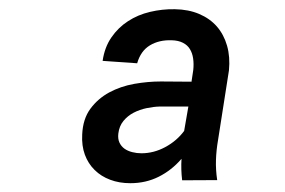

<svg xmlns="http://www.w3.org/2000/svg" viewBox="-20 -741 627 423"><path d="M381.3 -343.8Q378.4 -367.7 379.9 -391.1Q357.9 -365.7 329.6 -351.6Q301.3 -337.4 267.1 -337.4Q242.7 -337.4 222.7 -345Q202.6 -352.5 188.5 -366.5Q174.3 -380.4 167 -400.1Q159.7 -419.9 161.1 -444.8Q162.6 -479 179.2 -501.5Q195.8 -523.9 220.7 -537.4Q245.6 -550.8 275.6 -556.2Q305.7 -561.5 334.5 -561.5L401.9 -561L405.8 -586.9Q407.2 -600.1 405.5 -612.1Q403.8 -624 398.4 -632.8Q393.1 -641.6 383.1 -646.7Q373 -651.9 358.4 -652.3Q330.6 -653.3 310.3 -641.1Q290 -628.9 282.2 -601.6L206.1 -606.9Q210.4 -636.7 225.3 -658.4Q240.2 -680.2 262 -694.3Q283.7 -708.5 310.5 -714.8Q337.4 -721.2 365.2 -720.7Q395.5 -720.2 418.9 -710.2Q442.4 -700.2 457.8 -682.6Q473.1 -665 480.2 -640.4Q487.3 -615.7 484.4 -585.9L460.4 -432.6Q456.5 -410.2 455.8 -388.4Q455.1 -366.7 458.5 -344.2ZM291.5 -403.3Q318.8 -403.3 344.2 -417Q369.6 -430.7 385.7 -452.6L395 -506.3H332Q317.9 -505.9 302.7 -502.7Q287.6 -499.5 274.4 -492.7Q261.2 -485.8 252 -474.6Q242.7 -463.4 240.7 -446.8Q239.3 -435.1 243.2 -426.8Q247.1 -418.5 254.4 -413.3Q261.7 -408.2 271.5 -405.8Q281.2 -403.3 291.5 -403.3Z"/></svg>

Font: Roboto Mono
Style: Italic
Weight: 400
Designer: Google
Version: Version 2.000985; 2015; ttfautohint (v1.3)